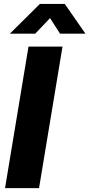

<svg xmlns="http://www.w3.org/2000/svg" viewBox="-20 -967 458 987"><path d="M301.3 -727.5 180.7 0H5.9L126.5 -727.5ZM161.1 -793.9H31.7V-794.9L185.1 -946.8H313L418.5 -794.9V-793.9H288.6L237.3 -874Z"/></svg>

Font: Inter 28pt ExtraBold
Style: Italic
Weight: 800
Italic angle: -9.3988°
Designer: Rasmus Andersson
Foundry: rsms
Version: Version 4.001;git-66647c0bb